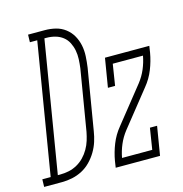

<svg xmlns="http://www.w3.org/2000/svg" viewBox="-176 -834 887 933"><g transform="rotate(-15 267.5 -367.5)"><path d="M-68 0 -67 -38H-25L84 -697H47L48 -735H132Q160 -735 186.5 -728.5Q213 -722 234.5 -705.5Q256 -689 269 -666Q282 -643 287.5 -616.5Q293 -590 291.5 -561.5Q290 -533 286 -505L235 -199Q231 -173 223 -148Q215 -123 201 -99.5Q187 -76 167.5 -56Q148 -36 124 -23.5Q100 -11 74 -5.5Q48 0 22 0ZM11 -38H23Q45 -38 66.5 -42.5Q88 -47 108 -58Q128 -69 144 -85.5Q160 -102 171.5 -122Q183 -142 189.5 -163Q196 -184 200 -205L251 -511Q254 -534 255 -556.5Q256 -579 252 -600Q248 -621 238.5 -640Q229 -659 212.5 -672Q196 -685 174.5 -691Q153 -697 131 -697H120ZM292 0 297 -33Q304 -74 320 -114.5Q336 -155 364 -189L506 -367Q528 -395 541.5 -427Q555 -459 561 -492H409L392 -385H356L380 -530H603L598 -497Q591 -456 575 -415.5Q559 -375 531 -341L389 -163Q367 -135 353.5 -103Q340 -71 334 -38H486L503 -145H539L515 0Z"/></g></svg>

Font: Iosevka Curly Slab XLtEx
Style: Italic
Weight: 200
Width: 7
Italic angle: -9°
Monospace: yes
Designer: Belleve Invis
Foundry: Belleve Invis
Version: Version 11.1.0; ttfautohint (v1.8.3)